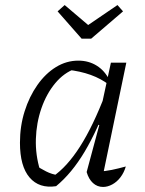

<svg xmlns="http://www.w3.org/2000/svg" viewBox="-20 -734 573 760"><path d="M202 3Q135 13 97 -31.5Q59 -76 59 -169Q59 -235 77.5 -293.5Q96 -352 128 -397.5Q160 -443 201.5 -468.5Q243 -494 290 -494Q331 -494 363 -474Q395 -454 413 -417L412 -398Q349 -447 246 -458L278 -462Q233 -446 198.5 -404.5Q164 -363 144 -305.5Q124 -248 122 -184Q120 -120 139 -59L117 -82Q140 -67 162.5 -55.5Q185 -44 212 -40L189 -35Q245 -73 296.5 -153.5Q348 -234 397 -362L414 -349Q366 -219 315 -133.5Q264 -48 202 3ZM384 -24 370 -55Q396 -56 422.5 -61.5Q449 -67 478 -75Q471 -51 457 -32.5Q443 -14 424.5 -4Q406 6 388 6Q365 6 348 -9.5Q331 -25 323 -53L373 -239L366 -241L419 -486H480ZM303 -581 208 -689 236 -714 329 -635 445 -714 467 -689 341 -581Z"/></svg>

Font: Piazzolla Thin Light
Style: Italic
Weight: 300
Italic angle: -11.3°
Version: Version 2.005